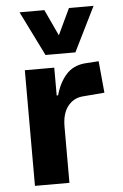

<svg xmlns="http://www.w3.org/2000/svg" viewBox="-54 -794 531 832"><g transform="rotate(-5 211.5 -377.5)"><path d="M64 0V-503H192V-382H198Q213 -436 243.5 -470.5Q274 -505 325 -510L386 -514L399 -376L302 -368Q263 -364 238.5 -332.5Q214 -301 214 -244V0ZM159 -561 63 -755H171L224 -641L278 -755H385L289 -561Z"/></g></svg>

Font: Nunito Sans 7pt Condensed ExtraBold
Style: Regular
Weight: 800
Width: 3
Designer: Vernon Adams
Foundry: Vernon Adams
Version: Version 3.101;gftools[0.9.27]